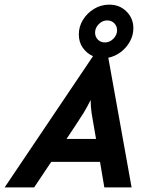

<svg xmlns="http://www.w3.org/2000/svg" viewBox="-64 -816 653 836"><path d="M-43.8 0 341 -571.5Q313.9 -583.3 296.5 -608Q279.2 -632.6 279.2 -666Q279.2 -700.7 297.6 -730.2Q316 -759.7 346.2 -777.8Q376.4 -795.8 411.8 -795.8Q456.9 -795.8 486.8 -766Q516.7 -736.1 516.7 -693.1Q516.7 -662.5 501.7 -635.4Q486.8 -608.3 462.2 -589.6Q437.5 -570.8 407.6 -564.6L509 0H390.3L371.5 -111.1H159L84.7 0ZM393.1 -631.2Q413.9 -631.2 429.9 -647.6Q445.8 -663.9 445.8 -684Q445.8 -702.1 433.7 -714.6Q421.5 -727.1 402.8 -727.1Q381.9 -727.1 366 -710.8Q350 -694.4 350 -674.3Q350 -655.6 362.2 -643.4Q374.3 -631.2 393.1 -631.2ZM225.7 -211.1H354.2L343.1 -275Q338.2 -300.7 334.7 -324.7Q331.2 -348.6 330.6 -380.6Q315.3 -349.3 300.3 -325Q285.4 -300.7 268.1 -275Z"/></svg>

Font: Afacad
Style: Bold Italic
Weight: 700
Italic angle: -14°
Designer: Kristian Moeller
Foundry: Dicotype
Version: Version 1.000; ttfautohint (v1.8.4.7-5d5b)